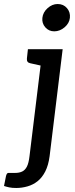

<svg xmlns="http://www.w3.org/2000/svg" viewBox="-86 -754 375 956"><path d="M-5 182Q-26 182 -40 179Q-54 176 -66 172L-56 122Q-52 107 -44.5 107Q-37 107 -11 107Q10 107 24.5 100Q39 93 48 75.5Q57 58 61 23L126 -509H226L161 24Q155 69 139.5 99.5Q124 130 101.5 148Q79 166 51 174Q23 182 -5 182ZM155 -509 133 -424 65 -439Q55 -441 51 -447Q47 -453 48 -463L53 -509ZM184 -598Q157 -598 139.5 -618Q122 -638 125 -665Q128 -693 151 -713.5Q174 -734 201 -734Q230 -734 247.5 -713.5Q265 -693 262 -665Q259 -638 235.5 -618Q212 -598 184 -598Z"/></svg>

Font: Aleo Medium
Style: Italic
Weight: 500
Italic angle: -7°
Designer: Alessio Laiso
Foundry: Alessio Laiso
Version: Version 2.001;gftools[0.9.29]